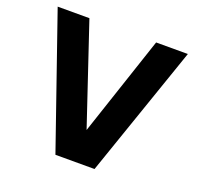

<svg xmlns="http://www.w3.org/2000/svg" viewBox="-132 -901 1083 1052"><g transform="rotate(20 409.5 -374.5)"><path d="M789 -758 524 9H296L30 -758H215L410 -177L604 -758Z"/></g></svg>

Font: Biryani Black
Style: Regular
Weight: 900
Designer: Dan Reynolds and Mathieu Reguer
Foundry: Dan Reynolds and Mathieu Reguer
Version: Version 1.004; ttfautohint (v1.1) -l 5 -r 5 -G 72 -x 0 -D la